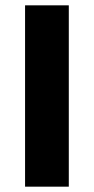

<svg xmlns="http://www.w3.org/2000/svg" viewBox="-20 -700 353 720"><path d="M238 -680V0H74V-680Z"/></svg>

Font: Palanquin Dark SemiBold
Style: Regular
Weight: 600
Designer: Pria Ravichandran
Version: Version 1.001